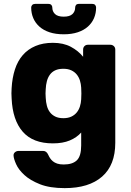

<svg xmlns="http://www.w3.org/2000/svg" viewBox="-20 -751 674 991"><path d="M309 -574Q267 -574 235.5 -584.5Q204 -595 183 -614Q162 -633 151.5 -658Q141 -683 141 -712Q141 -720 146.5 -725.5Q152 -731 162 -731H228Q240 -731 245 -725.5Q250 -720 250 -712Q250 -692 264 -678.5Q278 -665 309 -665Q340 -665 354 -678.5Q368 -692 368 -712Q368 -720 372.5 -725.5Q377 -731 389 -731H456Q466 -731 471 -725.5Q476 -720 476 -712Q476 -683 465.5 -658Q455 -633 434 -614Q413 -595 381.5 -584.5Q350 -574 309 -574ZM314 220Q237 220 186.5 200Q136 180 106 152.5Q76 125 63.5 97Q51 69 50 53Q49 42 57 35Q65 28 76 28H203Q220 28 229 48Q233 57 238.5 65.5Q244 74 253 81.5Q262 89 275.5 93.5Q289 98 309 98Q354 98 376.5 76.5Q399 55 399 0V-67Q376 -41 340 -26Q304 -11 253 -11Q150 -11 97.5 -71Q45 -131 40 -243Q39 -258 39 -269.5Q39 -281 40 -296Q43 -349 57 -392.5Q71 -436 97.5 -466.5Q124 -497 163 -513.5Q202 -530 253 -530Q307 -530 345.5 -509.5Q384 -489 409 -458V-495Q409 -506 416 -513Q423 -520 434 -520H549Q560 -520 567.5 -513Q575 -506 575 -495V-14Q575 101 507 160.5Q439 220 314 220ZM307 -141Q331 -141 348 -149Q365 -157 376 -170.5Q387 -184 392.5 -201.5Q398 -219 399 -238Q400 -249 400 -268.5Q400 -288 399 -299Q398 -318 392.5 -335.5Q387 -353 376 -366.5Q365 -380 348 -388Q331 -396 307 -396Q282 -396 265 -388Q248 -380 237.5 -365.5Q227 -351 222 -332Q217 -313 216 -291Q214 -269 216 -246Q217 -224 222 -205Q227 -186 237.5 -172Q248 -158 265 -149.5Q282 -141 307 -141Z"/></svg>

Font: Fz Rubik
Style: Bold
Weight: 700
Designer: Hubert and Fischer
Foundry: Hubert and Fischer
Version: Vit hóa bi FontZin.com